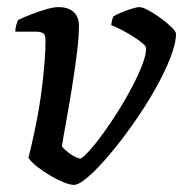

<svg xmlns="http://www.w3.org/2000/svg" viewBox="-20 -520 515 540"><path d="M188 0Q177 0 159.5 -7Q142 -14 122.5 -25.5Q103 -37 86 -50Q69 -63 60 -76Q68 -108 75.5 -142.5Q83 -177 89 -212Q95 -247 99 -281.5Q103 -316 105.5 -347.5Q108 -379 108 -406Q108 -423 100.5 -427Q93 -431 79 -431H23Q23 -439 25.5 -448.5Q28 -458 31 -464Q46 -471 67.5 -479.5Q89 -488 110 -494Q131 -500 144 -500Q172 -500 187 -486.5Q202 -473 202 -447Q202 -415 196 -368Q190 -321 182 -271Q174 -221 166 -177.5Q158 -134 154 -108Q161 -100 171 -92Q181 -84 191 -79Q201 -74 207 -74Q216 -79 233 -98Q250 -117 271 -146Q292 -175 313 -208.5Q334 -242 351.5 -275.5Q369 -309 380 -337.5Q391 -366 391 -384Q391 -390 379.5 -399.5Q368 -409 351 -419.5Q334 -430 318 -438Q302 -446 293 -449Q293 -454 295 -462.5Q297 -471 299 -474Q307 -479 321.5 -485Q336 -491 350.5 -495.5Q365 -500 372 -500Q381 -500 397.5 -491Q414 -482 432 -469Q450 -456 462.5 -443.5Q475 -431 475 -425Q475 -397 458 -354.5Q441 -312 413.5 -264Q386 -216 353 -169.5Q320 -123 287.5 -84.5Q255 -46 228.5 -23Q202 0 188 0Z"/></svg>

Font: Texturina Medium
Style: Italic
Weight: 500
Italic angle: -11°
Designer: Guillermo Torres Carreño
Foundry: Omnibus-Type
Version: Version 1.002